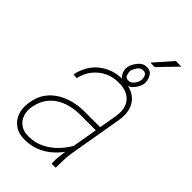

<svg xmlns="http://www.w3.org/2000/svg" viewBox="-243 -858 940 940"><g transform="rotate(45 227.0 -388.0)"><path d="M315.9 -99.6 365.2 -386.2Q372.1 -426.8 361.3 -455.1Q350.6 -483.4 324 -498.8Q297.4 -514.2 256.8 -513.2Q219.2 -513.2 186.8 -497.6Q154.3 -481.9 130.9 -452.9Q107.4 -423.8 98.6 -383.3L74.2 -384.8Q81.5 -419.4 97.7 -447.8Q113.8 -476.1 137.9 -495.8Q162.1 -515.6 192.6 -526.9Q223.1 -538.1 259.3 -538.1Q306.6 -538.6 338.6 -520Q370.6 -501.5 384 -466.8Q397.5 -432.1 389.6 -385.3L341.8 -106Q337.4 -79.6 336.9 -55.4Q336.4 -31.2 335.9 -4.4L335.4 0H307.6Q306.2 -24.9 308.8 -50Q311.5 -75.2 315.9 -99.6ZM359.4 -294.4 356.9 -268.6H235.4Q200.2 -268.1 168.7 -260Q137.2 -252 111.6 -235.4Q85.9 -218.8 68.4 -193.1Q50.8 -167.5 43.5 -131.3Q37.1 -98.6 45.9 -72Q54.7 -45.4 76.9 -29.8Q99.1 -14.2 131.8 -14.2Q177.7 -14.2 215.1 -33Q252.4 -51.8 281.7 -83Q311 -114.3 332 -155.3L340.3 -129.9Q326.2 -103 305.4 -77.4Q284.7 -51.8 259 -32.2Q233.4 -12.7 201.9 -1.2Q170.4 10.3 132.3 10.7Q90.3 11.2 62.3 -8.3Q34.2 -27.8 22.9 -60.3Q11.7 -92.8 18.6 -133.8Q25.4 -179.2 47.9 -210Q70.3 -240.7 101.8 -259Q133.3 -277.3 167.2 -285.6Q201.2 -293.9 232.9 -294.4ZM299.8 -691.9 382.3 -785.6 420.9 -785.2 330.1 -691.4ZM235.4 -596.2Q239.7 -618.7 258.1 -641.6Q276.4 -664.6 302.7 -665Q331.1 -665 343 -641.1Q355 -617.2 351.1 -594.7Q346.2 -573.2 328.9 -552Q311.5 -530.8 284.7 -529.8Q257.8 -529.8 244.6 -551.8Q231.4 -573.7 235.4 -596.2ZM258.3 -595.2Q257.8 -582 262.2 -567.6Q266.6 -553.2 285.2 -553.2Q301.8 -552.7 313.2 -567.1Q324.7 -581.5 328.1 -595.7Q331.1 -609.9 325.7 -625Q320.3 -640.1 303.2 -640.1Q284.7 -640.6 273.9 -625.7Q263.2 -610.8 258.3 -595.2Z"/></g></svg>

Font: Roboto Condensed Thin
Style: Italic
Weight: 250
Italic angle: -12°
Designer: Christian Robertson
Foundry: Google
Version: Version 3.008; 2023